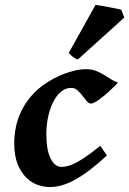

<svg xmlns="http://www.w3.org/2000/svg" viewBox="-20 -737 523 777"><path d="M457.5 -402.8Q447.3 -391.6 431.9 -377Q416.5 -362.3 400.6 -349.1Q384.8 -335.9 370.6 -326.9Q356.4 -317.9 348.1 -317.9Q339.4 -317.9 331.1 -327.9Q322.8 -337.9 313.7 -349.6Q304.7 -361.3 293.7 -371.3Q282.7 -381.3 269 -381.3Q244.6 -381.3 225.8 -365Q207 -348.6 194.1 -322Q181.2 -295.4 174.3 -262Q167.5 -228.5 167.5 -194.3Q167.5 -130.9 184.6 -96.2Q201.7 -61.5 229 -61.5Q258.3 -61.5 295.7 -82.8Q333 -104 385.7 -147Q387.7 -144.5 391.6 -138.7Q395.5 -132.8 399.9 -126.5Q404.3 -120.1 408 -114.7Q411.6 -109.4 412.6 -107.4Q374.5 -72.8 342.3 -48.3Q310.1 -23.9 282 -8.8Q253.9 6.3 229.2 13.2Q204.6 20 181.2 20Q159.2 20 134 11.7Q108.9 3.4 87.4 -17.1Q65.9 -37.6 51.8 -71.8Q37.6 -106 37.6 -157.2Q37.6 -189.9 44.4 -223.4Q51.3 -256.8 66.7 -288.3Q82 -319.8 106.7 -348.6Q131.3 -377.4 167.5 -401.4Q181.2 -410.2 199.7 -420.2Q218.3 -430.2 239.5 -438.2Q260.7 -446.3 283.7 -451.7Q306.6 -457 329.1 -457Q350.6 -457 367.7 -450.4Q384.8 -443.8 399.7 -434.8Q414.6 -425.8 428.5 -416.7Q442.4 -407.7 457.5 -402.8ZM482.9 -666 294.9 -496.1Q291 -497.1 286.1 -499.8Q281.2 -502.4 276.1 -506.1Q271 -509.8 266.4 -514.2Q261.7 -518.6 258.3 -522.9L366.7 -717.3Q372.6 -716.8 387.7 -714.1Q402.8 -711.4 419.7 -708.3Q436.5 -705.1 451.4 -702.1Q466.3 -699.2 470.7 -697.8Z"/></svg>

Font: Gentium Book Basic
Style: Bold Italic
Weight: 700
Italic angle: -8°
Designer: J. Victor Gaultney and Annie Olsen
Foundry: SIL International
Version: Version 1.102; 2013; Maintenance release